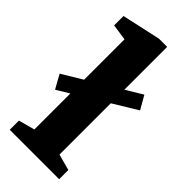

<svg xmlns="http://www.w3.org/2000/svg" viewBox="-240 -779 827 827"><g transform="rotate(45 173.5 -366.0)"><path d="M352 -456 30 -260 -5 -323 317 -517ZM14 0V-56L88 -76V-625L14 -636V-693L191 -732H241V-76L315 -56V0Z"/></g></svg>

Font: Manuale ExtraBold
Style: Regular
Weight: 800
Version: Version 1.002